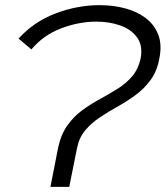

<svg xmlns="http://www.w3.org/2000/svg" viewBox="-20 -726 644 746"><path d="M176 0 206 -153Q217 -204 242 -239Q267 -274 300 -298Q333 -322 369 -341.5Q405 -361 437.5 -381.5Q470 -402 493.5 -429.5Q517 -457 526 -497Q536 -548 513 -580Q490 -612 447.5 -627Q405 -642 354 -642Q287 -642 218 -616Q149 -590 102 -534L52 -576Q112 -642 196.5 -674Q281 -706 367 -706Q420 -706 466.5 -693.5Q513 -681 546.5 -655.5Q580 -630 595 -591Q610 -552 599 -498Q590 -449 565 -415Q540 -381 506.5 -356.5Q473 -332 437 -312Q401 -292 368 -270Q335 -248 311 -219.5Q287 -191 279 -149L249 0Z"/></svg>

Font: Montserrat
Style: Italic
Weight: 400
Italic angle: -11.3°
Designer: Julieta Ulanovsky
Foundry: Julieta Ulanovsky
Version: Version 9.000; ttfautohint (v1.8.4.7-5d5b)